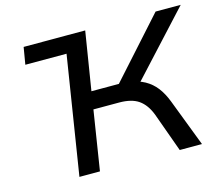

<svg xmlns="http://www.w3.org/2000/svg" viewBox="-100 -836 1117 967"><g transform="rotate(-15 458.5 -352.5)"><path d="M83 -616 98 -705H419L404 -616ZM200 0 312 -705H419L370 -401H532L496 -382L786 -705H917L603 -364L565 -396Q612 -391 646 -372Q680 -353 703.5 -322.5Q727 -292 744 -248L839 0H723L649 -205Q628 -259 591.5 -284.5Q555 -310 490 -310H356L307 0Z"/></g></svg>

Font: Nunito Sans 7pt SemiExpanded Medium
Style: Italic
Weight: 500
Width: 6
Italic angle: -9°
Designer: Vernon Adams
Foundry: Vernon Adams
Version: Version 3.101;gftools[0.9.27]